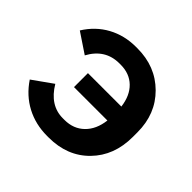

<svg xmlns="http://www.w3.org/2000/svg" viewBox="-139 -668 817 817"><g transform="rotate(45 269.5 -260.0)"><path d="M252 7.8H243.2Q173.3 7.8 116.5 -22.2Q59.6 -52.2 21 -109.9L110.8 -173.8Q159.2 -92.8 236.8 -92.8H247.1Q300.8 -92.8 335.7 -126.7Q370.6 -160.6 377.9 -220.2H176.8V-304.2H377.9Q370.6 -362.8 336.9 -395.5Q303.2 -428.2 250 -428.2H242.2Q157.2 -428.2 113.8 -348.1L23.9 -408.2Q60.1 -466.3 116.7 -497.1Q173.3 -527.8 242.2 -527.8H251Q360.4 -527.8 432.1 -456.5Q503.9 -385.3 503.9 -274.9V-247.1Q503.9 -134.8 434.1 -63.5Q364.3 7.8 252 7.8Z"/></g></svg>

Font: Fixel Text SemiBold
Style: Regular
Weight: 600
Width: 4
Designer: AlfaBravo + MacPaw
Foundry: Kyrylo Tkachov, Marchela Mozhyna, Serhii Makarenko, Maria Weinstein, Zakhar Kryvoshyya
Version: Version 1.211